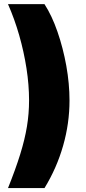

<svg xmlns="http://www.w3.org/2000/svg" viewBox="-20 -791 423 948"><path d="M19.5 137.7Q57.1 43.9 79.8 -29.3Q102.5 -102.5 113 -166.3Q123.5 -230 123.5 -294.9Q123.5 -371.6 110.8 -453.4Q98.1 -535.2 75 -616.2Q51.8 -697.3 19.5 -770.5H199.7Q236.3 -713.9 263.9 -634Q291.5 -554.2 307.4 -466.1Q323.2 -377.9 323.2 -294.9Q323.2 -182.1 291.7 -71.8Q260.3 38.6 199.7 137.7Z"/></svg>

Font: Inter 17pt Black
Style: Regular
Weight: 900
Version: Version 4.001;git-66647c0bb